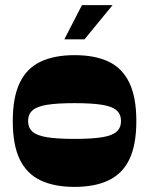

<svg xmlns="http://www.w3.org/2000/svg" viewBox="-20 -724 617 752"><path d="M272 8Q192 8 138 -18Q84 -44 57 -100.5Q30 -157 30 -250Q30 -343 57.5 -400Q85 -457 139 -482.5Q193 -508 272 -508Q352 -508 405.5 -482.5Q459 -457 486.5 -400Q514 -343 514 -250Q514 -157 487 -100.5Q460 -44 406 -18Q352 8 272 8ZM272 -180Q340 -180 380 -186.5Q420 -193 437 -208.5Q454 -224 454 -250Q454 -276 437 -291.5Q420 -307 380 -313.5Q340 -320 272 -320Q204 -320 164 -313.5Q124 -307 107 -291.5Q90 -276 90 -250Q90 -224 107 -208.5Q124 -193 164 -186.5Q204 -180 272 -180ZM232 -570 301 -704H421L311 -570Z"/></svg>

Font: Ojuju ExtraBold
Style: Regular
Weight: 800
Designer: Chisaokwu Joboson, Mirko Velimirovic
Foundry: Udi Foundry
Version: Version 1.000